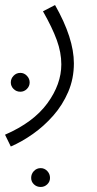

<svg xmlns="http://www.w3.org/2000/svg" viewBox="-37 -353 384 764"><path d="M6 230 -17 183Q96 134 151.5 58Q207 -18 207 -97Q207 -144 189 -193.5Q171 -243 134 -308L182 -333Q257 -201 257 -101Q257 -40 234.5 12.5Q212 65 175 107Q138 149 94 180Q50 211 6 230ZM44 12Q28 12 17 1Q6 -10 6 -25Q6 -40 17 -51.5Q28 -63 44 -63Q59 -63 70 -51.5Q81 -40 81 -25Q81 -10 70 1Q59 12 44 12ZM125 391Q109 391 98 380.5Q87 370 87 355Q87 339 98 327.5Q109 316 125 316Q140 316 151 327.5Q162 339 162 355Q162 370 151 380.5Q140 391 125 391Z"/></svg>

Font: Noto Sans Arabic SemCond Light
Style: Regular
Weight: 300
Width: 4
Designer: Monotype Design Team, Nadine Chahine, Nizar Qandah and Khaled Hosny
Foundry: Monotype Imaging Inc.
Version: Version 2.012; ttfautohint (v1.8.4.7-5d5b)